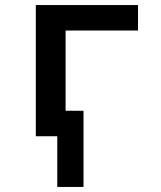

<svg xmlns="http://www.w3.org/2000/svg" viewBox="-20 -540 640 761"><path d="M207 201V0H122V-520H527V-419H240V-101H311V201Z"/></svg>

Font: Iosevka SS04 Extended
Style: Bold
Weight: 700
Width: 7
Monospace: yes
Designer: Belleve Invis
Foundry: Belleve Invis
Version: Version 19.0.0; ttfautohint (v1.8.4)